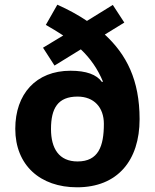

<svg xmlns="http://www.w3.org/2000/svg" viewBox="-20 -787 659 817"><path d="M45 -239C45 -84 151 10 308 10C480 10 574 -104 574 -280C574 -447 518 -555 426 -640L509 -691L460 -766L350 -698C313 -723 271 -746 224 -767L175 -681C198 -668 223 -653 249 -636L163 -584L212 -508L324 -577C365 -538 396 -493 418 -440L414 -438C391 -470 347 -486 280 -486C133 -486 45 -387 45 -239ZM310 -100C231 -100 197 -155 197 -238C197 -326 226 -376 310 -376C380 -376 422 -330 422 -260C422 -165 399 -100 310 -100Z"/></svg>

Font: Passageway
Style: Regular
Weight: 700
Foundry: Ascender Corporation
Version: Version 1.11